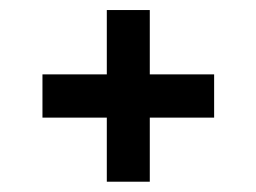

<svg xmlns="http://www.w3.org/2000/svg" viewBox="-20 -437 498 373"><path d="M62.5 -208.5V-292.5H187.5V-417.5H271V-292.5H396V-208.5H271V-84H187.5V-208.5Z"/></svg>

Font: Nika
Style: Regular
Weight: 400
Designer: Mohammad Saleh Souzanchi
Foundry: http://font-store.ir
Version: Version:1.0.0;RFB:1.2.5;Building:2016-05-25 11:08:22.297533